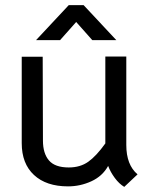

<svg xmlns="http://www.w3.org/2000/svg" viewBox="-20 -721 597 751"><path d="M65 -161V-499H147L148 -171Q148 -121 171.5 -93.5Q195 -66 249 -66Q294 -66 325.5 -88.5Q357 -111 392 -160V-500H474V-154Q474 -76 518 -39L466 10Q446 -2 429 -25Q412 -48 403 -72Q381 -32 337.5 -12Q294 8 246 8Q161 8 113 -36.5Q65 -81 65 -161ZM249 -701H307L435 -564H341L278 -635L215 -564H121Z"/></svg>

Font: Bellota Text
Style: Bold
Weight: 700
Designer: Kemie Guaida
Foundry: Kemie Guaida
Version: Version 4.001